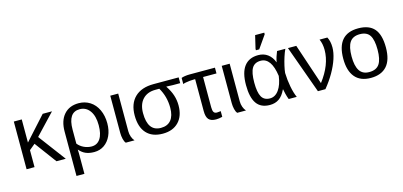

<svg xmlns="http://www.w3.org/2000/svg" viewBox="-78 -1299 4316 2054"><g transform="rotate(-15 2080.0 -272.5)"><path d="M155.3 -188V0H67.4V-528.3H155.3V-272L387.2 -528.3H490.2L275.9 -301.3L501.5 0H398.4L219.7 -241.2Z M1028.8 -252Q1028.8 -174.8 1001.7 -115.7Q974.6 -56.6 926.8 -23.4Q878.9 9.8 815.4 9.8Q761.7 9.8 722.7 -6.8Q683.6 -23.4 652.3 -60.1H650.4Q651.4 -45.4 651.9 -30.5Q652.3 -15.6 652.3 0V207.5H564.5V-283.7Q564.5 -403.3 623.5 -470.9Q682.6 -538.6 786.6 -538.6Q856 -538.6 911.6 -503.4Q967.3 -467.8 998 -402.1Q1028.8 -336.4 1028.8 -252ZM934.6 -255.9Q934.6 -357.9 892.8 -415.8Q851.1 -473.6 780.8 -473.6Q652.3 -473.6 652.3 -281.7V-127Q679.2 -93.3 720.2 -74.2Q761.2 -55.2 804.2 -55.2Q866.2 -55.2 900.4 -106.9Q934.6 -158.7 934.6 -255.9Z M1166 0Q1151.4 -15.6 1143.6 -48.6Q1135.7 -81.5 1135.7 -115.2V-528.3H1223.6V-110.8Q1223.6 -79.1 1234.1 -49.3Q1244.6 -19.5 1262.7 0Z M1814.5 -239.7Q1814.5 -122.1 1750.7 -56.2Q1687 9.8 1575.2 9.8Q1458 9.8 1395.5 -58.8Q1333 -127.4 1333 -255.9Q1333 -385.3 1406.2 -456.8Q1479.5 -528.3 1615.2 -528.3H1893.1V-464.4H1812.5L1740.2 -467.3V-465.3Q1779.8 -406.2 1797.1 -352.1Q1814.5 -297.9 1814.5 -239.7ZM1722.2 -238.3Q1722.2 -362.8 1661.6 -464.4H1618.2Q1528.3 -464.4 1477.1 -409.7Q1425.8 -355 1425.8 -256.8Q1425.8 -55.2 1571.3 -55.2Q1645 -55.2 1683.6 -102.3Q1722.2 -149.4 1722.2 -238.3Z M2045.4 -464.4Q2023.9 -464.4 1998.5 -461.9Q1973.1 -459.5 1952.1 -455.3Q1931.2 -451.2 1922.4 -446.3V-514.2Q1934.1 -520 1960.2 -524.2Q1986.3 -528.3 2011.7 -528.3H2294.9V-464.4H2146.5V-129.9Q2146.5 -92.8 2156.7 -75.7Q2167 -58.6 2192.4 -59.1Q2203.1 -59.6 2213.4 -60.8Q2223.6 -62 2234.4 -63V0Q2196.3 9.8 2164.6 9.8Q2108.4 9.8 2083.5 -17.8Q2058.6 -45.4 2058.6 -110.8V-464.4Z M2400.4 0Q2385.7 -15.6 2377.9 -48.6Q2370.1 -81.5 2370.1 -115.2V-528.3H2458V-110.8Q2458 -79.1 2468.5 -49.3Q2479 -19.5 2497.1 0Z M2937 -115.7Q2906.2 -49.3 2863.5 -19.8Q2820.8 9.8 2761.7 9.8Q2661.6 9.8 2614.5 -57.6Q2567.4 -125 2567.4 -261.7Q2567.4 -400.4 2620.4 -469.2Q2673.3 -538.1 2775.4 -538.1Q2836.9 -538.1 2880.6 -505.4Q2924.3 -472.7 2946.3 -413.6H2947.3Q2958 -470.2 2982.9 -528.3H3074.7Q3058.6 -494.1 3043.7 -447.8Q3028.8 -401.4 3018.6 -356.2Q3008.3 -311 3005.4 -278.8Q3007.8 -200.7 3022.2 -125.5Q3036.6 -50.3 3059.6 0H2970.2Q2958.5 -29.8 2950 -64.7Q2941.4 -99.6 2939 -115.7ZM2659.7 -264.6Q2659.7 -156.2 2687.5 -107.2Q2715.3 -58.1 2779.8 -58.1Q2838.4 -58.1 2878.7 -114.5Q2918.9 -170.9 2931.6 -266.6Q2902.8 -473.1 2785.2 -473.1Q2718.8 -473.1 2689.2 -424.1Q2659.7 -375 2659.7 -264.6ZM2901.4 -735.4 2803.2 -594.7H2766.6V-610.8L2800.3 -753.4H2901.4Z M3565.4 -413.1Q3565.4 -356.4 3542.7 -287.6Q3520 -218.8 3477.8 -145Q3435.5 -71.3 3377 0H3293.9L3103.5 -528.3H3195.8L3347.7 -75.2Q3477.5 -244.6 3477.5 -408.7Q3477.5 -475.6 3453.6 -528.3H3540Q3565.4 -481 3565.4 -413.1Z M4117.7 -264.6Q4117.7 -126 4056.6 -58.1Q3995.6 9.8 3879.4 9.8Q3763.7 9.8 3704.6 -60.8Q3645.5 -131.3 3645.5 -264.6Q3645.5 -538.1 3882.3 -538.1Q4003.4 -538.1 4060.5 -471.4Q4117.7 -404.8 4117.7 -264.6ZM4025.4 -264.6Q4025.4 -374 3992.9 -423.6Q3960.4 -473.1 3883.8 -473.1Q3806.6 -473.1 3772.2 -422.6Q3737.8 -372.1 3737.8 -264.6Q3737.8 -160.2 3771.7 -107.7Q3805.7 -55.2 3878.4 -55.2Q3957.5 -55.2 3991.5 -106Q4025.4 -156.7 4025.4 -264.6Z"/></g></svg>

Font: Arimo
Style: Regular
Weight: 400
Designer: Steve Matteson
Foundry: Monotype Imaging Inc.
Version: Version 1.33